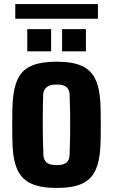

<svg xmlns="http://www.w3.org/2000/svg" viewBox="-20 -913 555 943"><path d="M258 10Q182 10 136 -10Q90 -30 68 -74Q46 -118 42 -191Q41 -210 40.5 -239.5Q40 -269 40 -301.5Q40 -334 40.5 -363Q41 -392 42 -410Q47 -484 68.5 -527.5Q90 -571 136 -590.5Q182 -610 258 -610Q336 -610 381.5 -589.5Q427 -569 448 -525Q469 -481 473 -410Q474 -391 474.5 -361.5Q475 -332 475 -299.5Q475 -267 474.5 -238Q474 -209 473 -191Q469 -118 447.5 -74Q426 -30 381 -10Q336 10 258 10ZM258 -102Q293 -102 307 -115Q321 -128 322 -153Q324 -212 324.5 -258.5Q325 -305 324.5 -350Q324 -395 322 -448Q321 -472 307 -485Q293 -498 258 -498Q224 -498 208.5 -484Q193 -470 192 -448Q190 -387 190 -309.5Q190 -232 193 -153Q194 -128 209 -115Q224 -102 258 -102ZM285 -661V-770H402V-661ZM114 -661V-770H231V-661ZM55 -821V-893H461V-821Z"/></svg>

Font: Big Shoulders Text Black
Style: Regular
Weight: 900
Designer: Patric King
Foundry: XO Type Co
Version: Version 1.000; ttfautohint (v1.8.2)